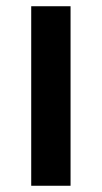

<svg xmlns="http://www.w3.org/2000/svg" viewBox="-20 -595 326 615"><path d="M80 -575H206V0H80V-575Z"/></svg>

Font: Wallpoet
Style: Regular
Weight: 400
Designer: Lars Berggren
Foundry: Lars Berggren
Version: Version 1.000